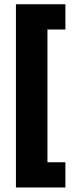

<svg xmlns="http://www.w3.org/2000/svg" viewBox="-20 -744 342 881"><path d="M280.1 0.5V116.3H53.1V-724.5H280.1V-608.7H197.7V0.5Z"/></svg>

Font: Khula ExtraBold
Style: Regular
Weight: 800
Designer: Erin McLaughlin, Steve Matteson
Version: Version 1.002;PS 1.0;hotconv 1.0.72;makeotf.lib2.5.5900; ttf